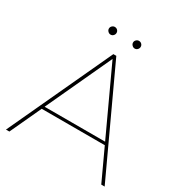

<svg xmlns="http://www.w3.org/2000/svg" viewBox="-192 -986 1072 1129"><g transform="rotate(30 344.0 -421.5)"><path d="M334 -700H354L679 0H656L339 -684H349L32 0H9ZM126 -230H561L571 -211H116ZM400 -817Q400 -828 408 -835.5Q416 -843 426 -843Q437 -843 444.5 -835.5Q452 -828 452 -817Q452 -807 444.5 -799Q437 -791 426 -791Q416 -791 408 -799Q400 -807 400 -817ZM236 -817Q236 -828 244 -835.5Q252 -843 262 -843Q273 -843 280.5 -835.5Q288 -828 288 -817Q288 -807 280.5 -799Q273 -791 262 -791Q252 -791 244 -799Q236 -807 236 -817Z"/></g></svg>

Font: iiserrat Thin
Style: Regular
Weight: 100
Designer: Akira Ohta
Foundry: Akira Ohta
Version: Version 1.200;Glyphs 3.3.1 (3343)